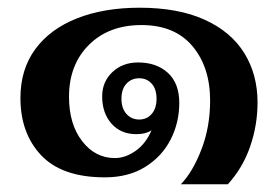

<svg xmlns="http://www.w3.org/2000/svg" viewBox="-20 -450 722 498"><path d="M525 -189Q525 -276 479 -330.5Q433 -385 347 -385Q262 -385 210.5 -333.5Q159 -282 159 -199Q159 -128 193 -84Q227 -40 278 -40Q305 -40 331.5 -58.5Q358 -77 373 -112Q358 -102 334 -102Q293 -102 269 -129.5Q245 -157 245 -200Q245 -238 271.5 -263Q298 -288 338 -288Q386 -288 415.5 -261Q445 -234 445 -183Q445 -132 422.5 -88Q400 -44 356.5 -17Q313 10 252 10Q141 10 87 -47Q33 -104 33 -196Q33 -270 71.5 -322.5Q110 -375 180 -402.5Q250 -430 342 -430Q442 -430 510.5 -399Q579 -368 613.5 -312.5Q648 -257 648 -184Q648 -126 629 -70.5Q610 -15 571 28H449Q480 -4 502.5 -62.5Q525 -121 525 -189ZM386 -194Q386 -219 373.5 -233Q361 -247 341 -247Q321 -247 308 -233Q295 -219 295 -194Q295 -169 308 -154.5Q321 -140 341 -140Q361 -140 373.5 -154.5Q386 -169 386 -194Z"/></svg>

Font: Trirong SemiBold
Style: Regular
Weight: 600
Designer: Katatrad Team
Foundry: CadsonDemak
Version: Version 1.000